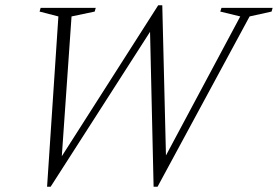

<svg xmlns="http://www.w3.org/2000/svg" viewBox="-20 -700 1056 730"><path d="M893.5 -637.5 817.5 -656 822 -670H1016.5L1012.5 -656L929 -637.5L579 10H564L550.5 -579L172.5 10H159L202 -637.5L130.5 -656L134.5 -670H344L340 -656L252 -637.5L215 -106L581.5 -680H597L611 -109Z"/></svg>

Font: Newsreader Text Light
Style: Italic
Weight: 300
Italic angle: -17°
Designer: Hugues Gentile
Foundry: Production Type
Version: Version 1.001